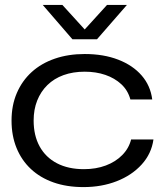

<svg xmlns="http://www.w3.org/2000/svg" viewBox="-20 -753 666 782"><path d="M320 9Q252 9 198 -10Q144 -29 106 -64.5Q68 -100 47.5 -150Q27 -200 27 -262Q27 -324 48.5 -374Q70 -424 109 -459.5Q148 -495 203 -514Q258 -533 325 -533Q402 -533 461.5 -510Q521 -487 557 -445.5Q593 -404 600 -348H511Q501 -385 474 -410Q447 -435 409 -448Q371 -461 325 -461Q277 -461 238.5 -447Q200 -433 173 -406.5Q146 -380 131.5 -343.5Q117 -307 117 -262Q117 -201 141.5 -156.5Q166 -112 212 -88Q258 -64 322 -64Q371 -64 411 -79Q451 -94 478 -121.5Q505 -149 514 -185H605Q597 -127 557 -83Q517 -39 455.5 -15Q394 9 320 9ZM275 -593 154 -733H234L325 -633L416 -733H497L375 -593Z"/></svg>

Font: Mona Sans Expanded
Style: Regular
Weight: 400
Width: 7
Designer: Deni Anggara
Foundry: GitHub
Version: Version 2.000